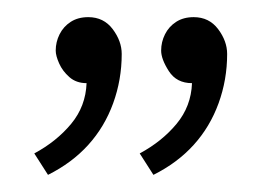

<svg xmlns="http://www.w3.org/2000/svg" viewBox="-20 -722 315 224"><path d="M206 -702Q194 -702 185.5 -696.5Q177 -691 172.5 -682Q168 -673 168 -663Q168 -653 177 -639Q186 -625 204 -625Q203 -598 186 -577.5Q169 -557 143 -543L159 -518Q187 -532 206 -553Q225 -574 235 -601.5Q245 -629 245 -659Q245 -674 234.5 -688Q224 -702 206 -702ZM83 -702Q71 -702 62.5 -696.5Q54 -691 49.5 -682Q45 -673 45 -663Q45 -657 49 -648Q53 -639 61 -632Q69 -625 81 -625Q80 -598 63 -577.5Q46 -557 20 -543L36 -518Q64 -532 83 -553Q102 -574 112 -601.5Q122 -629 122 -659Q122 -674 111.5 -688Q101 -702 83 -702Z"/></svg>

Font: Catamaran Thin Thin
Style: Regular
Weight: 250
Version: Version 2.000